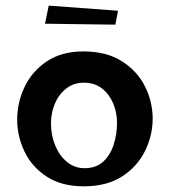

<svg xmlns="http://www.w3.org/2000/svg" viewBox="-20 -644 598 676"><path d="M275.2 12Q196.9 12 144.7 -22Q92.5 -56 66.5 -110Q40.5 -164 40.5 -223Q40.5 -283 66.6 -338Q92.7 -393 144.9 -428Q197.1 -463 273.3 -463Q354.7 -463 408.9 -428.5Q463.2 -394 490.4 -340Q517.5 -286 517.5 -226Q517.5 -167 490.4 -112Q463.2 -57 409.4 -22.5Q355.6 12 275.2 12ZM277.5 -51.8Q318.5 -51.8 343.8 -75.2Q369 -98.8 380.5 -135.5Q392 -172.2 392 -211.8Q392 -247.9 378.5 -279.9Q365 -312 339.2 -332.4Q313.5 -352.8 275.4 -352.8Q239 -352.8 212.8 -332Q186.5 -311.2 173 -278.7Q159.5 -246.2 159.5 -210Q159.5 -167.5 174.6 -131.2Q189.8 -95 216.5 -73.4Q243.2 -51.8 277.5 -51.8ZM386.2 -557.2 138.5 -560.5 151.5 -624.2 395.5 -606.2Z"/></svg>

Font: Marhey Light
Style: Regular
Weight: 300
Designer: Nur Syamsi & Bustanul Arifin
Foundry: Namelatype
Version: Version 1.000